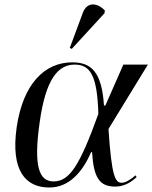

<svg xmlns="http://www.w3.org/2000/svg" viewBox="-20 -823 677 853"><path d="M299 -606 444 -764 446 -776C415 -810 367 -818 348 -766L290 -610ZM199 10C289 10 347 -61 385 -147H389C396 -35 421 6 492 6C537 6 568 -19 587 -36L582 -44C569 -33 542 -11 521 -11C493 -11 476 -34 462 -250L637 -536H528L448 -354H442C432 -501 388 -546 301 -546C178 -546 82 -450 54 -257C27 -65 93 10 199 10ZM218 -17C152 -17 129 -87 156 -278C183 -474 239 -536 312 -536C381 -536 412 -488 417 -317C334 -87 289 -17 218 -17Z"/></svg>

Font: Noto Serif Display
Style: Italic
Weight: 400
Italic angle: -12°
Designer: Monotype Design Team
Foundry: Monotype Imaging Inc.
Version: Version 2.009